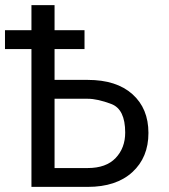

<svg xmlns="http://www.w3.org/2000/svg" viewBox="-41 -731 662 751"><path d="M172.4 -344.7V-73.7H302.2Q374 -73.7 411.4 -113Q448.7 -152.3 448.7 -212.4Q448.7 -303.7 394.5 -324.2Q340.3 -344.7 302.2 -344.7ZM289.6 -539.1H172.4V-418.5H302.2Q414.6 -418.5 477.1 -362.5Q539.6 -306.6 539.6 -210.9Q539.6 -115.2 476.6 -57.6Q413.6 0 302.2 0H82V-539.1H-21.5V-612.8H82V-710.9H172.4V-612.8H289.6Z"/></svg>

Font: RobotoMono-Regular
Style: Regular
Weight: 400
Designer: Google
Version: Version 2.000985; 2015; ttfautohint (v1.3)